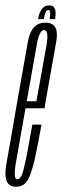

<svg xmlns="http://www.w3.org/2000/svg" viewBox="-42 -690 231 712"><path d="M17 2.5 22 -25Q5.5 -25 18.5 -95.5Q30.5 -166 55 -302Q84 -465 94 -522Q103.5 -578.5 121 -578.5Q140 -578.5 130.5 -522Q120 -467 93 -314.5H51.5L47 -288.5H123.5Q124.5 -295.5 125 -301.5Q155 -470.5 167 -538.5Q178.5 -606 126 -606Q74 -606 61.5 -536Q49.5 -466 20 -302Q-3 -166.5 -18.5 -81.5Q-33.5 2.5 17 2.5ZM22 -25 17 2.5Q42.5 2.5 57.5 -17Q71.5 -37 85.5 -93.5Q98 -150 112 -228H78Q66.5 -165 56.5 -110.5Q45.5 -57 39 -40.5Q30.5 -25 22 -25ZM140.5 -670Q128.5 -670 120.5 -663.8Q112.5 -657.5 106.8 -645.5Q101 -633.5 99 -619H120.5Q123 -632 125.5 -639.5Q128 -647 130.5 -650Q133 -653 137.5 -653Q141 -653 142.5 -650.2Q144 -647.5 144.2 -640Q144.5 -632.5 142 -619H162.5Q165 -633.5 164 -645.5Q163 -657.5 157.8 -663.8Q152.5 -670 140.5 -670Z"/></svg>

Font: Anybody UltraCondensed ExtraLight
Style: Italic
Weight: 250
Width: 1
Italic angle: -10°
Version: Version 1.113;gftools[0.9.25]